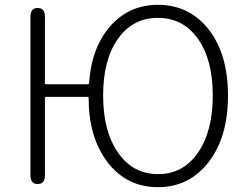

<svg xmlns="http://www.w3.org/2000/svg" viewBox="-20 -762 1024 795"><path d="M347 -356Q347 -361 342 -361H171Q166 -361 166 -356V-36Q166 0 136 0Q106 0 106 -36V-693Q106 -729 136 -729Q166 -729 166 -693V-418Q166 -413 171 -413H343Q349 -413 349 -419Q359 -565 436.5 -653.5Q514 -742 634 -742Q764 -742 844 -640Q924 -538 924 -366Q924 -194 843.5 -90.5Q763 13 634 13Q505 13 426 -89.5Q347 -192 347 -356ZM469 -129.5Q531 -41 634.5 -41Q738 -41 799.5 -129.5Q861 -218 861 -366.5Q861 -515 799.5 -601.5Q738 -688 634 -688Q530 -688 468.5 -601.5Q407 -515 407 -366.5Q407 -218 469 -129.5Z"/></svg>

Font: Resource Han Rounded CN Light
Style: Regular
Weight: 300
Designer: Cyano Hao (round all glyphs); Ryoko NISHIZUKA 西塚涼子 (kana, bopomofo & ideographs); Paul D. Hunt (Latin, Greek & Cyrillic)
Foundry: Cyano Hao
Version: 0.990